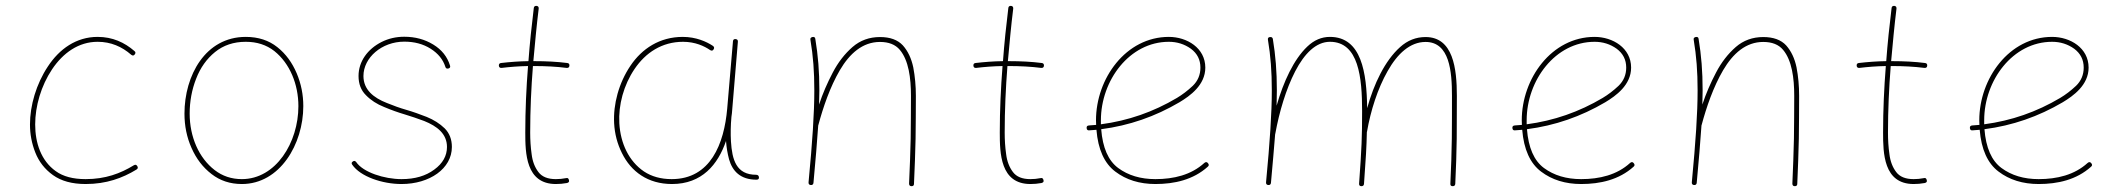

<svg xmlns="http://www.w3.org/2000/svg" viewBox="-20 -622 7193 650"><path d="M436 -437.5C439.5 -441.9 439.5 -445.8 435.1 -449.2C401.4 -478.5 360.8 -497.1 310.5 -497.1C238.3 -497.1 181.2 -456.5 142.1 -397C102.5 -337.4 81.5 -264.6 81.5 -200.7C81.5 -168 87.4 -136.2 99.6 -105.5C111.8 -74.7 131.3 -49.3 159.2 -29.3C187 -9.3 223.6 1 270 1C339.8 1 394.5 -19 441.9 -47.9C446.8 -50.8 447.8 -54.7 444.8 -59.6C441.9 -64.5 438 -65.4 433.1 -62.5C387.7 -34.7 336.9 -15.6 270 -15.6C227.5 -15.6 193.8 -24.4 168.9 -42.5C118.7 -78.1 99.1 -138.7 99.1 -200.7C99.1 -262.7 119.1 -331.5 156.2 -387.2C193.4 -442.9 246.1 -480.5 310.5 -480.5C355.5 -480.5 393.1 -463.9 424.3 -436.5C428.7 -433.1 432.6 -433.1 436 -437.5Z M812 -497.1C675.3 -497.1 604.5 -366.2 604.5 -237.3C604.5 -195.8 612.3 -157.2 628.4 -121.1C644.5 -84.5 667 -55.2 696.3 -32.7C725.1 -10.3 759.3 1 798.8 1C927.7 1 1006.8 -134.3 1006.8 -262.7C1006.8 -301.3 999.5 -338.4 984.4 -374C969.2 -409.7 947.8 -439.5 918.9 -462.4C890.1 -485.4 854.5 -497.1 812 -497.1ZM812 -480.5C849.6 -480.5 881.8 -470.2 908.7 -449.2C961.4 -407.2 990.2 -336.4 990.2 -262.7C990.2 -139.6 914.1 -15.6 798.8 -15.6C763.7 -15.6 732.9 -25.9 706.5 -46.4C653.3 -87.4 622.1 -158.7 622.1 -237.3C622.1 -278.8 629.4 -318.4 644 -355.5C658.2 -392.6 679.7 -422.9 708 -445.8C736.3 -468.8 771 -480.5 812 -480.5Z M1498 -390.1C1503.4 -391.6 1505.4 -395 1503.4 -400.4C1494.1 -430.2 1475.6 -453.6 1446.8 -471.2C1418 -488.8 1385.3 -497.6 1348.6 -497.6C1320.8 -497.6 1295.4 -491.7 1272 -480C1224.6 -456.1 1193.8 -414.1 1193.8 -364.7C1193.8 -337.9 1202.1 -316.4 1218.8 -299.8C1235.4 -282.7 1255.9 -269.5 1280.3 -259.8C1304.7 -249.5 1328.1 -241.2 1351.1 -234.4C1372.1 -228 1394 -220.7 1416 -212.4C1460 -194.8 1493.2 -168.9 1493.2 -124.5C1493.2 -94.7 1479 -68.8 1450.2 -47.9C1421.4 -26.4 1384.8 -15.6 1339.4 -15.6C1281.2 -15.6 1209.5 -38.6 1186 -73.2C1182.6 -77.6 1178.7 -78.6 1174.3 -75.2C1169.9 -72.3 1169.4 -68.8 1172.4 -64.5C1199.7 -24.4 1273.9 1 1339.4 1C1434.6 1 1509.8 -51.3 1509.8 -124.5C1509.8 -150.4 1501.5 -171.4 1485.4 -187.5C1468.8 -203.6 1448.7 -216.3 1424.8 -226.1C1400.9 -235.4 1377.9 -243.7 1356 -250C1334 -256.3 1312 -264.2 1289.6 -273.4C1244.6 -291 1210.4 -318.4 1210.4 -364.7C1210.4 -426.8 1272.5 -481 1348.6 -481C1382.8 -481 1412.6 -473.1 1438 -457C1463.4 -440.9 1480 -420.4 1487.8 -395.5C1489.3 -390.6 1492.7 -388.7 1498 -390.1Z M1907.7 -399.4C1908.2 -404.8 1905.8 -408.2 1900.4 -408.7C1866.2 -413.1 1829.1 -415 1788.6 -415H1785.6C1791 -474.1 1796.4 -533.7 1803.7 -592.8C1804.2 -598.1 1801.8 -601.6 1796.4 -602.1C1791 -602.5 1787.6 -600.1 1787.1 -594.7C1779.8 -534.7 1773.4 -475.1 1769 -415C1736.8 -414.6 1706.1 -412.1 1676.3 -408.7C1670.9 -408.2 1668.5 -404.8 1668.9 -399.4C1669.4 -394 1672.9 -391.6 1678.2 -392.1C1706.5 -395.5 1736.3 -397.9 1767.6 -398.4C1761.7 -324.2 1758.3 -249.5 1758.3 -173.3C1758.3 -104 1759.8 1 1861.8 1C1874 1 1886.7 0 1899.4 -2.4C1905.3 -3.9 1907.7 -6.8 1906.2 -12.2C1904.8 -18.1 1901.9 -20.5 1896.5 -19C1884.8 -16.6 1873 -15.6 1861.8 -15.6C1834.5 -15.6 1814.9 -23.4 1802.7 -39.6C1790.5 -55.7 1782.7 -75.7 1779.8 -100.1C1776.4 -124 1774.9 -148.4 1774.9 -173.3C1774.9 -249.5 1778.3 -324.2 1784.2 -398.4H1788.6C1827.1 -398.4 1863.8 -396.5 1898.4 -392.1C1903.8 -391.6 1907.2 -394 1907.7 -399.4Z M2253.9 -15.6C2217.3 -15.6 2186 -24.4 2160.2 -41.5C2108.9 -76.2 2080.6 -136.7 2076.7 -204.6C2073.2 -266.6 2091.3 -334 2128.4 -388.7C2165.5 -443.4 2220.7 -480.5 2292.5 -480.5C2333.5 -480.5 2364.7 -465.8 2383.8 -452.6C2389.2 -449.2 2393.1 -450.2 2396 -455.1C2398.9 -460 2397.9 -463.9 2392.6 -467.3C2371.6 -481 2336.4 -497.1 2291.5 -497.1C2213.4 -497.1 2153.3 -457.5 2114.3 -399.4C2074.7 -340.8 2055.7 -269 2059.1 -204.6C2061 -168.9 2069.8 -135.3 2085.4 -104C2116.2 -41 2173.3 1 2254.9 1C2356.4 1 2410.6 -64.9 2438 -145V-143.1C2439.5 -122.6 2442.9 -102.5 2448.2 -82.5C2459.5 -43 2486.3 -13.7 2541 -13.7C2547.4 -13.7 2549.8 -16.6 2549.3 -22C2548.8 -27.3 2545.4 -30.3 2540 -30.3C2472.2 -30.3 2458.5 -81.5 2454.6 -143.1C2453.1 -169.9 2453.6 -197.3 2456.1 -225.1V-225.6C2457.5 -234.4 2458.5 -243.2 2459 -252.4L2478 -480.5C2478.5 -485.8 2476.1 -489.3 2470.2 -489.7C2464.8 -490.2 2461.9 -487.8 2461.4 -482.4L2441.9 -254.4C2431.6 -135.7 2385.7 -15.6 2253.9 -15.6Z M2717.3 -4.9C2716.8 0.5 2719.2 3.9 2724.6 4.4C2730 4.9 2733.4 2.4 2733.9 -2.9C2741.2 -79.1 2746.1 -142.6 2750 -197.3L2750.5 -198.7C2766.6 -258.8 2790 -327.6 2823.2 -384.3C2856.4 -440.9 2900.4 -480 2959 -480C2988.8 -480 3011.2 -471.2 3026.4 -453.1C3056.2 -417.5 3064 -357.9 3064 -297.4C3064 -248 3063.5 -199.7 3063 -152.8C3062 -105.5 3060.1 -54.7 3057.6 -0.5C3057.6 5.4 3060.5 8.3 3065.9 8.3C3071.3 8.3 3074.2 5.9 3074.2 0.5C3076.7 -53.7 3078.6 -105 3079.6 -152.3C3080.1 -199.7 3080.6 -248 3080.6 -297.4C3080.6 -331.1 3077.6 -363.3 3071.8 -394C3065.4 -424.3 3053.7 -449.2 3036.6 -468.3C3019 -487.3 2993.2 -496.6 2959 -496.6C2923.3 -496.6 2892.1 -485.4 2866.2 -462.9C2839.8 -439.9 2817.4 -411.1 2799.3 -376.5C2780.8 -341.3 2765.1 -305.2 2752.9 -268.1C2753.4 -284.7 2753.9 -300.8 2753.9 -315.9C2753.9 -380.9 2749.5 -434.1 2740.2 -490.2C2739.7 -495.6 2736.3 -498 2730 -496.6C2724.6 -495.1 2722.7 -492.2 2723.6 -487.3C2732.9 -432.1 2736.8 -380.4 2736.8 -315.9C2736.8 -239.3 2730.5 -144 2717.3 -4.9Z M3514.2 -399.4C3514.6 -404.8 3512.2 -408.2 3506.8 -408.7C3472.7 -413.1 3435.5 -415 3395 -415H3392.1C3397.5 -474.1 3402.8 -533.7 3410.2 -592.8C3410.6 -598.1 3408.2 -601.6 3402.8 -602.1C3397.5 -602.5 3394 -600.1 3393.6 -594.7C3386.2 -534.7 3379.9 -475.1 3375.5 -415C3343.3 -414.6 3312.5 -412.1 3282.7 -408.7C3277.3 -408.2 3274.9 -404.8 3275.4 -399.4C3275.9 -394 3279.3 -391.6 3284.7 -392.1C3313 -395.5 3342.8 -397.9 3374 -398.4C3368.2 -324.2 3364.7 -249.5 3364.7 -173.3C3364.7 -104 3366.2 1 3468.3 1C3480.5 1 3493.2 0 3505.9 -2.4C3511.7 -3.9 3514.2 -6.8 3512.7 -12.2C3511.2 -18.1 3508.3 -20.5 3502.9 -19C3491.2 -16.6 3479.5 -15.6 3468.3 -15.6C3440.9 -15.6 3421.4 -23.4 3409.2 -39.6C3397 -55.7 3389.2 -75.7 3386.2 -100.1C3382.8 -124 3381.3 -148.4 3381.3 -173.3C3381.3 -249.5 3384.8 -324.2 3390.6 -398.4H3395C3433.6 -398.4 3470.2 -396.5 3504.9 -392.1C3510.3 -391.6 3513.7 -394 3514.2 -399.4Z M4068.8 -57.6C4073.2 -61 4073.2 -65.4 4069.3 -69.8C4065.9 -74.2 4061.5 -74.2 4057.1 -70.3C4012.7 -29.8 3953.6 -15.6 3891.6 -15.6C3841.3 -15.6 3799.3 -28.3 3765.6 -53.2C3731.9 -78.1 3712.9 -122.1 3708 -184.6C3802.7 -196.8 3891.1 -227.5 3973.1 -275.9C4008.8 -297.4 4060.5 -334 4060.5 -393.1C4060.5 -459.5 3998.5 -497.1 3937 -497.1C3791.5 -497.1 3690.4 -356 3690.4 -214.8C3690.4 -209.5 3690.4 -204.6 3690.9 -199.2C3682.6 -198.7 3674.8 -197.8 3666.5 -197.3C3660.6 -196.8 3658.2 -193.8 3658.7 -188.5C3659.2 -182.6 3662.1 -180.2 3667.5 -180.7C3675.8 -181.2 3683.6 -182.1 3691.9 -182.6C3697.3 -116.2 3718.8 -68.8 3755.9 -41C3792.5 -13.2 3837.9 1 3891.6 1C3955.6 1 4019.5 -13.2 4068.8 -57.6ZM3937 -480.5C3964.8 -480.5 3989.7 -472.7 4011.7 -457C4033.2 -440.9 4043.9 -419.9 4043.9 -393.1C4043.9 -368.7 4035.2 -348.1 4018.1 -331.5C4000.5 -314.9 3982.4 -301.3 3964.4 -290.5C3884.8 -243.2 3799.3 -213.4 3707 -201.2V-214.8C3707 -349.6 3803.7 -480.5 3937 -480.5Z M4266.1 -4.9C4265.6 0.5 4268.1 3.9 4273.4 4.4C4278.8 4.9 4282.2 2.4 4282.7 -2.9C4288.6 -65.9 4293 -120.1 4296.9 -167.5L4297.4 -169.4C4311 -243.7 4333.5 -319.8 4364.7 -380.4C4396 -440.9 4435.5 -480.5 4482.4 -480.5C4580.1 -480.5 4591.3 -358.9 4591.3 -245.6C4591.3 -158.2 4589.8 -121.1 4581.1 -0.5C4580.6 5.4 4583.5 8.3 4588.9 8.3C4594.2 8.3 4597.2 5.9 4597.7 0.5C4600.6 -41 4603 -74.7 4604.5 -100.6C4606 -126.5 4606.9 -151.4 4607.4 -175.3L4607.9 -176.3C4620.1 -247.1 4644 -322.3 4677.7 -381.3C4710.9 -440.4 4753.9 -480 4806.2 -480C4887.7 -480 4895.5 -379.9 4895.5 -297.4C4895.5 -248 4895.5 -199.7 4895 -152.8C4894.5 -105.5 4892.6 -54.7 4890.1 -0.5C4889.6 5.4 4892.1 8.3 4897.9 8.3C4903.3 8.3 4906.2 5.9 4906.7 0.5C4909.2 -53.7 4911.1 -105 4911.6 -152.3C4912.1 -199.7 4912.1 -248 4912.1 -297.4C4912.1 -390.6 4899.4 -496.6 4806.2 -496.6C4773.9 -496.6 4745.1 -485.4 4719.7 -462.4C4668.5 -416.5 4631.3 -338.4 4608.4 -255.9C4606.9 -376 4589.4 -497.1 4482.4 -497.1C4454.1 -497.1 4428.7 -486.3 4405.8 -464.4C4359.9 -420.9 4325.2 -345.7 4301.8 -264.2C4302.2 -282.2 4302.7 -299.8 4302.7 -315.9C4302.7 -380.9 4298.3 -434.1 4289.1 -490.2C4288.1 -495.1 4284.7 -497.1 4279.3 -496.6C4273.9 -496.1 4271.5 -492.7 4272.5 -487.3C4281.7 -432.1 4285.6 -380.4 4285.6 -315.9C4285.6 -239.3 4279.3 -144 4266.1 -4.9Z M5510.3 -57.6C5514.6 -61 5514.6 -65.4 5510.7 -69.8C5507.3 -74.2 5502.9 -74.2 5498.5 -70.3C5454.1 -29.8 5395 -15.6 5333 -15.6C5282.7 -15.6 5240.7 -28.3 5207 -53.2C5173.3 -78.1 5154.3 -122.1 5149.4 -184.6C5244.1 -196.8 5332.5 -227.5 5414.6 -275.9C5450.2 -297.4 5502 -334 5502 -393.1C5502 -459.5 5439.9 -497.1 5378.4 -497.1C5232.9 -497.1 5131.8 -356 5131.8 -214.8C5131.8 -209.5 5131.8 -204.6 5132.3 -199.2C5124 -198.7 5116.2 -197.8 5107.9 -197.3C5102.1 -196.8 5099.6 -193.8 5100.1 -188.5C5100.6 -182.6 5103.5 -180.2 5108.9 -180.7C5117.2 -181.2 5125 -182.1 5133.3 -182.6C5138.7 -116.2 5160.2 -68.8 5197.3 -41C5233.9 -13.2 5279.3 1 5333 1C5397 1 5460.9 -13.2 5510.3 -57.6ZM5378.4 -480.5C5406.2 -480.5 5431.2 -472.7 5453.1 -457C5474.6 -440.9 5485.4 -419.9 5485.4 -393.1C5485.4 -368.7 5476.6 -348.1 5459.5 -331.5C5441.9 -314.9 5423.8 -301.3 5405.8 -290.5C5326.2 -243.2 5240.7 -213.4 5148.4 -201.2V-214.8C5148.4 -349.6 5245.1 -480.5 5378.4 -480.5Z M5707.5 -4.9C5707 0.5 5709.5 3.9 5714.8 4.4C5720.2 4.9 5723.6 2.4 5724.1 -2.9C5731.4 -79.1 5736.3 -142.6 5740.2 -197.3L5740.7 -198.7C5756.8 -258.8 5780.3 -327.6 5813.5 -384.3C5846.7 -440.9 5890.6 -480 5949.2 -480C5979 -480 6001.5 -471.2 6016.6 -453.1C6046.4 -417.5 6054.2 -357.9 6054.2 -297.4C6054.2 -248 6053.7 -199.7 6053.2 -152.8C6052.2 -105.5 6050.3 -54.7 6047.9 -0.5C6047.9 5.4 6050.8 8.3 6056.2 8.3C6061.5 8.3 6064.5 5.9 6064.5 0.5C6066.9 -53.7 6068.8 -105 6069.8 -152.3C6070.3 -199.7 6070.8 -248 6070.8 -297.4C6070.8 -331.1 6067.9 -363.3 6062 -394C6055.7 -424.3 6043.9 -449.2 6026.9 -468.3C6009.3 -487.3 5983.4 -496.6 5949.2 -496.6C5913.6 -496.6 5882.3 -485.4 5856.4 -462.9C5830.1 -439.9 5807.6 -411.1 5789.6 -376.5C5771 -341.3 5755.4 -305.2 5743.2 -268.1C5743.7 -284.7 5744.1 -300.8 5744.1 -315.9C5744.1 -380.9 5739.7 -434.1 5730.5 -490.2C5730 -495.6 5726.6 -498 5720.2 -496.6C5714.8 -495.1 5712.9 -492.2 5713.9 -487.3C5723.1 -432.1 5727.1 -380.4 5727.1 -315.9C5727.1 -239.3 5720.7 -144 5707.5 -4.9Z M6504.4 -399.4C6504.9 -404.8 6502.4 -408.2 6497.1 -408.7C6462.9 -413.1 6425.8 -415 6385.3 -415H6382.3C6387.7 -474.1 6393.1 -533.7 6400.4 -592.8C6400.9 -598.1 6398.4 -601.6 6393.1 -602.1C6387.7 -602.5 6384.3 -600.1 6383.8 -594.7C6376.5 -534.7 6370.1 -475.1 6365.7 -415C6333.5 -414.6 6302.7 -412.1 6272.9 -408.7C6267.6 -408.2 6265.1 -404.8 6265.6 -399.4C6266.1 -394 6269.5 -391.6 6274.9 -392.1C6303.2 -395.5 6333 -397.9 6364.3 -398.4C6358.4 -324.2 6355 -249.5 6355 -173.3C6355 -104 6356.4 1 6458.5 1C6470.7 1 6483.4 0 6496.1 -2.4C6502 -3.9 6504.4 -6.8 6502.9 -12.2C6501.5 -18.1 6498.5 -20.5 6493.2 -19C6481.4 -16.6 6469.7 -15.6 6458.5 -15.6C6431.2 -15.6 6411.6 -23.4 6399.4 -39.6C6387.2 -55.7 6379.4 -75.7 6376.5 -100.1C6373 -124 6371.6 -148.4 6371.6 -173.3C6371.6 -249.5 6375 -324.2 6380.9 -398.4H6385.3C6423.8 -398.4 6460.4 -396.5 6495.1 -392.1C6500.5 -391.6 6503.9 -394 6504.4 -399.4Z M7059.1 -57.6C7063.5 -61 7063.5 -65.4 7059.6 -69.8C7056.2 -74.2 7051.8 -74.2 7047.4 -70.3C7002.9 -29.8 6943.8 -15.6 6881.8 -15.6C6831.5 -15.6 6789.6 -28.3 6755.9 -53.2C6722.2 -78.1 6703.1 -122.1 6698.2 -184.6C6793 -196.8 6881.3 -227.5 6963.4 -275.9C6999 -297.4 7050.8 -334 7050.8 -393.1C7050.8 -459.5 6988.8 -497.1 6927.2 -497.1C6781.7 -497.1 6680.7 -356 6680.7 -214.8C6680.7 -209.5 6680.7 -204.6 6681.2 -199.2C6672.9 -198.7 6665 -197.8 6656.7 -197.3C6650.9 -196.8 6648.4 -193.8 6648.9 -188.5C6649.4 -182.6 6652.3 -180.2 6657.7 -180.7C6666 -181.2 6673.8 -182.1 6682.1 -182.6C6687.5 -116.2 6709 -68.8 6746.1 -41C6782.7 -13.2 6828.1 1 6881.8 1C6945.8 1 7009.8 -13.2 7059.1 -57.6ZM6927.2 -480.5C6955.1 -480.5 6980 -472.7 7002 -457C7023.4 -440.9 7034.2 -419.9 7034.2 -393.1C7034.2 -368.7 7025.4 -348.1 7008.3 -331.5C6990.7 -314.9 6972.7 -301.3 6954.6 -290.5C6875 -243.2 6789.6 -213.4 6697.3 -201.2V-214.8C6697.3 -349.6 6793.9 -480.5 6927.2 -480.5Z"/></svg>

Font: Mikhak Thin
Style: Regular
Weight: 100
Designer: Amin Abedi
Version: Version 3.2